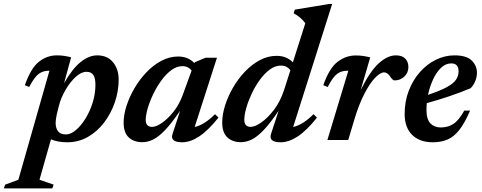

<svg xmlns="http://www.w3.org/2000/svg" viewBox="-109 -732 2520 1004"><path d="M171.5 233.5 164.5 253H-89L-82 233.5L-13 208L149.5 -362H144.5Q116 -362 93.8 -346Q71.5 -330 43.5 -277L21 -286.5Q52.5 -376.5 95 -409.5Q137.5 -442.5 188 -442.5Q208.5 -442.5 225.5 -440Q242.5 -437.5 263 -432.5L226 -297Q269 -372.5 312.5 -407.5Q356 -442.5 399.5 -442.5Q452.5 -442.5 482 -406.5Q511.5 -370.5 511.5 -316Q511.5 -255.5 491.5 -197Q471.5 -138.5 435.5 -91.2Q399.5 -44 350.5 -16Q301.5 12 243 12Q193 12 157.5 -3.5L97.5 208ZM191.5 -149Q186 -127 184 -112.5Q182 -98 182 -88.5Q182 -61.5 194.8 -45.2Q207.5 -29 236 -29Q260.5 -29 287.2 -51.2Q314 -73.5 337.5 -111.2Q361 -149 375.5 -195.2Q390 -241.5 390 -289.5Q390 -323 379.2 -339.8Q368.5 -356.5 343 -356.5Q316 -356.5 286.8 -329.8Q257.5 -303 233.8 -262.2Q210 -221.5 199.5 -180.5Z M793.5 -32.5 833 -153Q788.5 -87.5 754.2 -51.8Q720 -16 691.5 -2.2Q663 11.5 635.5 11.5Q591.5 11.5 564.5 -13.2Q537.5 -38 537.5 -90.5Q537.5 -131.5 552.5 -178.2Q567.5 -225 594.2 -270.8Q621 -316.5 656.8 -354Q692.5 -391.5 734.8 -414Q777 -436.5 822.5 -436.5Q874.5 -436.5 907.5 -402L909.5 -406.5L965.5 -430H1025.5L909 -68Q959.5 -79 1015.5 -135L1033.5 -117Q979 -49 932.5 -18.5Q886 12 843.5 12Q778.5 12 793.5 -32.5ZM653 -105Q653 -68.5 687 -68.5Q707.5 -68.5 738 -89.5Q768.5 -110.5 798.2 -147.8Q828 -185 846 -234L893 -363Q886.5 -372.5 874.2 -379.2Q862 -386 844.5 -386Q814.5 -386 786.5 -365Q758.5 -344 734.2 -310.5Q710 -277 691.8 -238.8Q673.5 -200.5 663.2 -164.8Q653 -129 653 -105Z M1548.5 -117Q1494.5 -49 1447.8 -18.5Q1401 12 1358.5 12Q1293.5 12 1308.5 -32.5L1348 -153Q1303.5 -87 1269.5 -51.5Q1235.5 -16 1207 -2.2Q1178.5 11.5 1150.5 11.5Q1107 11.5 1080 -13.5Q1053 -38.5 1053 -91.5Q1053 -132.5 1067.8 -179.8Q1082.5 -227 1109 -273Q1135.5 -319 1171.2 -356.8Q1207 -394.5 1249.2 -417.2Q1291.5 -440 1337.5 -440Q1389.5 -440 1422.5 -406L1487.5 -610.5Q1462.5 -644 1426.5 -662.5L1432.5 -681.5L1613 -711.5H1628L1424 -68Q1474.5 -79 1530.5 -135ZM1168.5 -105.5Q1168.5 -68.5 1202.5 -68.5Q1224 -68.5 1257.5 -91.8Q1291 -115 1323.8 -158Q1356.5 -201 1376 -260L1409.5 -365Q1402.5 -375 1390.2 -382Q1378 -389 1360 -389Q1329.5 -389 1301.2 -368Q1273 -347 1248.8 -313.2Q1224.5 -279.5 1206.5 -240.8Q1188.5 -202 1178.5 -166.2Q1168.5 -130.5 1168.5 -105.5Z M1712.5 -362H1705Q1676.5 -362 1654.2 -346Q1632 -330 1604.5 -277L1581.5 -286.5Q1613 -376 1656.5 -409Q1700 -442 1751 -442Q1772 -442 1789.2 -439.5Q1806.5 -437 1827 -432L1777 -261Q1825.5 -359 1871.5 -400.8Q1917.5 -442.5 1961 -442.5Q1994 -442.5 2010.2 -425.5Q2026.5 -408.5 2026.5 -381.5Q2026.5 -351 2005 -331.2Q1983.5 -311.5 1954.5 -311.5Q1944.5 -311.5 1931 -332Q1916.5 -353.5 1900 -353.5Q1879.5 -353.5 1852 -324.8Q1824.5 -296 1796.5 -241.8Q1768.5 -187.5 1745.5 -112L1712 0H1603Z M2349 -153.5Q2321.5 -89 2293.2 -53Q2265 -17 2231.5 -2.5Q2198 12 2154.5 12Q2085 12 2046 -26.8Q2007 -65.5 2007 -136Q2007 -201.5 2028.5 -257.5Q2050 -313.5 2086.8 -355Q2123.5 -396.5 2170.2 -419.5Q2217 -442.5 2267.5 -442.5Q2330.5 -442.5 2357.8 -415.5Q2385 -388.5 2385 -351.5Q2385 -329 2375.8 -306.8Q2366.5 -284.5 2351.5 -270.5Q2299.5 -248.5 2240.8 -228.8Q2182 -209 2122.5 -192.5Q2121 -175 2121 -158.5Q2121 -108 2141.8 -86.8Q2162.5 -65.5 2196.5 -65.5Q2233 -65.5 2261.8 -84Q2290.5 -102.5 2318.5 -153.5ZM2251 -400.5Q2221 -400.5 2196.8 -377Q2172.5 -353.5 2155.2 -315.8Q2138 -278 2129 -236Q2194.5 -258 2229 -277.2Q2263.5 -296.5 2276.2 -316.2Q2289 -336 2289 -358.5Q2289 -400.5 2251 -400.5Z"/></svg>

Font: Newsreader 16pt SemiBold
Style: Italic
Weight: 600
Italic angle: -17°
Designer: Hugues Gentile
Foundry: Production Type
Version: Version 1.003; ttfautohint (v1.8.3)